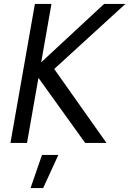

<svg xmlns="http://www.w3.org/2000/svg" viewBox="-20 -725 656 974"><path d="M241 -705H157L33 0H117L175 -330L412 0H520L255 -375L616 -705H508L189 -409ZM276 61H193L135 229H199Z"/></svg>

Font: Geom Light
Style: Italic
Weight: 300
Italic angle: -10°
Version: Version 1.102